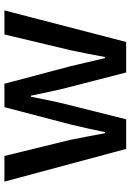

<svg xmlns="http://www.w3.org/2000/svg" viewBox="119 -710 591 869"><g transform="rotate(-90 414.5 -275.5)"><path d="M175 0H309L377 -271C390 -323 400 -374 411 -431H416C428 -374 438 -324 451 -272L521 0H659L802 -551H693L622 -253C610 -199 601 -149 591 -96H586C573 -149 562 -199 549 -253L470 -551H364L286 -253C273 -200 262 -149 251 -96H246C236 -149 227 -199 216 -253L143 -551H27Z"/></g></svg>

Font: ChiuKong Gothic CL Medium
Style: Regular
Weight: 500
Designer: Ryoko NISHIZUKA 西塚涼子 (kana, bopomofo & ideographs); Paul D. Hunt (Latin, Greek & Cyrillic); Sandoll Communications 산돌커뮤니
Foundry: Adobe
Version: Version 1.300